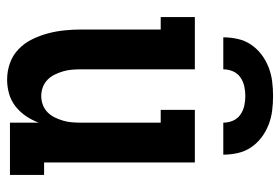

<svg xmlns="http://www.w3.org/2000/svg" viewBox="-144 -636 788 540"><g transform="rotate(90 250.0 -366.0)"><path d="M204 8Q180 8 157.5 0Q135 -8 118 -24.5Q101 -41 90.5 -62.5Q80 -84 74 -106.5Q68 -129 65.5 -152.5Q63 -176 63 -200V-424H28V-520H175V-200Q175 -187 176 -174.5Q177 -162 180.5 -150Q184 -138 189.5 -126.5Q195 -115 204 -106Q213 -97 225 -92.5Q237 -88 250 -88Q263 -88 275 -92.5Q287 -97 296 -106Q305 -115 310.5 -126.5Q316 -138 319.5 -150Q323 -162 324 -174.5Q325 -187 325 -200V-424H289V-520H437V-96H472V0H325V-81Q318 -62 306.5 -45Q295 -28 279 -15.5Q263 -3 243.5 2.5Q224 8 204 8ZM85 -600Q85 -620 89.5 -640.5Q94 -661 105.5 -678Q117 -695 133.5 -707.5Q150 -720 169.5 -727.5Q189 -735 209.5 -737.5Q230 -740 250 -740Q270 -740 290.5 -737.5Q311 -735 330.5 -727.5Q350 -720 366.5 -707.5Q383 -695 394.5 -678Q406 -661 410.5 -640.5Q415 -620 415 -600H325Q325 -614 319.5 -627Q314 -640 302.5 -648Q291 -656 277.5 -659Q264 -662 250 -662Q236 -662 222.5 -659Q209 -656 197.5 -648Q186 -640 180.5 -627Q175 -614 175 -600Z"/></g></svg>

Font: Iosevka Gothic
Style: Bold
Weight: 700
Monospace: yes
Designer: Belleve Invis
Foundry: Belleve Invis
Version: Version 15.5.1; ttfautohint (v1.8.4)